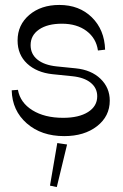

<svg xmlns="http://www.w3.org/2000/svg" viewBox="-20 -548 502 784"><path d="M242.2 7.8Q148.9 7.8 89.4 -44.2Q29.8 -96.2 27.8 -179.2L53.2 -181.2Q62.5 -128.9 112.3 -97.9Q162.1 -66.9 237.8 -66.9Q302.2 -66.9 339.6 -90.6Q377 -114.3 377 -154.8Q377 -188.5 350.3 -210.2Q323.7 -231.9 274.9 -236.8L193.8 -245.1Q129.9 -252 90.8 -288.3Q51.8 -324.7 51.8 -382.8Q51.8 -446.3 99.6 -487.1Q147.5 -527.8 222.2 -527.8Q303.7 -527.8 355.2 -477.1Q406.7 -426.3 409.2 -345.2L379.9 -341.8Q373 -391.6 333.5 -421.4Q293.9 -451.2 232.9 -451.2Q173.8 -451.2 139.4 -427.5Q105 -403.8 105 -363.8Q105 -327.1 132.8 -304.7Q160.6 -282.2 210.9 -276.9L289.1 -269Q352.5 -262.7 390.4 -226.3Q428.2 -189.9 428.2 -137.2Q428.2 -73.2 376.2 -32.7Q324.2 7.8 242.2 7.8ZM211.9 215.8 184.1 210 213.9 36.1 253.9 42Z"/></svg>

Font: Ribes
Style: Regular
Weight: 400
Designer: Luigi Gorlero
Foundry: Collletttivo
Version: Version 2.100;Glyphs 3.2 (3217)